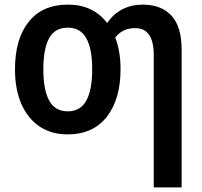

<svg xmlns="http://www.w3.org/2000/svg" viewBox="-20 -573 878 833"><path d="M503 -272Q503 -143 443.5 -66.5Q384 10 273 10Q203 10 152 -24Q101 -58 73 -121.5Q45 -185 45 -272Q45 -404 104.5 -478.5Q164 -553 275 -553Q384 -553 445 -473Q472 -513 511.5 -533Q551 -553 599 -553Q679 -553 723.5 -505.5Q768 -458 768 -357V240H647V-334Q647 -451 567 -451Q537 -451 515.5 -440Q494 -429 480 -410Q503 -351 503 -272ZM168 -272Q168 -183 193.5 -136.5Q219 -90 274 -90Q329 -90 354.5 -136.5Q380 -183 380 -272Q380 -361 354.5 -407Q329 -453 274 -453Q218 -453 193 -407Q168 -361 168 -272Z"/></svg>

Font: Noto Sans SemiCondensed SemiBold
Style: Regular
Weight: 600
Width: 4
Designer: Monotype Design Team
Foundry: Monotype Imaging Inc.
Version: Version 2.013; ttfautohint (v1.8.4.7-5d5b)